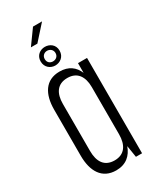

<svg xmlns="http://www.w3.org/2000/svg" viewBox="-213 -899 804 975"><g transform="rotate(-30 189.0 -412.0)"><path d="M162 -834 100 -748H138L215 -834ZM162 -715C135 -715 107 -697 107 -661C107 -625 135 -606 162 -606C190 -606 218 -625 218 -661C218 -697 190 -715 162 -715ZM162 -692C178 -692 194 -681 194 -661C194 -640 178 -630 162 -630C146 -630 131 -640 131 -661C131 -681 146 -692 162 -692ZM164 -569C81 -569 44 -506 44 -415V-145C44 -54 81 10 164 10C221 10 256 -21 273 -69L284 0H320V-559H267V-502C250 -543 217 -569 164 -569ZM182 -521C241 -521 267 -479 267 -418V-142C267 -80 241 -38 182 -38C122 -38 97 -80 97 -142V-418C97 -479 122 -521 182 -521Z"/></g></svg>

Font: Modon Arabic
Style: Regular
Weight: 400
Designer: Ahmedzaza
Foundry: Ahmedzaza
Version: Version 2.010